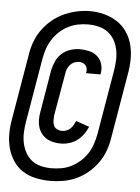

<svg xmlns="http://www.w3.org/2000/svg" viewBox="-53 -757 607 831"><g transform="rotate(5 250.0 -341.5)"><path d="M195 32Q163 32 131.5 25Q100 18 75 1.5Q50 -15 33.5 -41Q17 -67 9.5 -96.5Q2 -126 2.5 -158.5Q3 -191 9 -223L56 -500Q60 -529 70 -557.5Q80 -586 97.5 -611Q115 -636 139 -656.5Q163 -677 190.5 -689.5Q218 -702 247 -708.5Q276 -715 305 -715Q338 -715 368.5 -706.5Q399 -698 424 -681.5Q449 -665 466 -639.5Q483 -614 490.5 -584Q498 -554 497.5 -521.5Q497 -489 491 -457L444 -180Q440 -151 430 -122.5Q420 -94 402.5 -69Q385 -44 361 -23.5Q337 -3 309.5 9.5Q282 22 253 27Q224 32 195 32ZM196 -23Q219 -23 241 -27Q263 -31 283.5 -41.5Q304 -52 322 -68Q340 -84 352.5 -104Q365 -124 372 -145.5Q379 -167 383 -189L430 -466Q434 -489 435 -513Q436 -537 431.5 -559Q427 -581 416 -600.5Q405 -620 387.5 -633Q370 -646 347.5 -651.5Q325 -657 301 -657Q279 -657 257 -652.5Q235 -648 214.5 -637.5Q194 -627 177 -611Q160 -595 147.5 -575.5Q135 -556 128 -534.5Q121 -513 117 -491L70 -214Q66 -191 65 -167.5Q64 -144 68.5 -122Q73 -100 83.5 -80.5Q94 -61 111 -47.5Q128 -34 150.5 -28.5Q173 -23 196 -23ZM228 -133Q212 -133 195.5 -136.5Q179 -140 166 -148Q153 -156 143.5 -168.5Q134 -181 129.5 -196Q125 -211 125 -227.5Q125 -244 128 -261L159 -445Q163 -465 172 -485Q181 -505 197.5 -519.5Q214 -534 234.5 -540.5Q255 -547 276 -547Q297 -547 317 -542Q337 -537 351.5 -524Q366 -511 372 -491Q378 -471 374 -451Q374 -450 374 -449Q374 -448 373 -446H311Q311 -447 311 -447.5Q311 -448 311 -448Q313 -457 311.5 -465.5Q310 -474 305 -480Q300 -486 292 -489Q284 -492 275 -492Q265 -492 255 -487.5Q245 -483 237.5 -474.5Q230 -466 226 -456Q222 -446 221 -436L189 -252Q188 -240 188 -229Q188 -218 192.5 -208Q197 -198 207 -193Q217 -188 228 -188Q238 -188 247.5 -191.5Q257 -195 264.5 -202Q272 -209 277 -218Q282 -227 286 -236L344 -216Q337 -199 325.5 -183Q314 -167 298.5 -155.5Q283 -144 264.5 -138.5Q246 -133 228 -133Z"/></g></svg>

Font: iosevka_custom_sans_ss08 SmBd
Style: Italic
Weight: 600
Italic angle: -10°
Designer: Belleve Invis
Foundry: Belleve Invis
Version: Version 10.3.0; ttfautohint (v1.8.3)